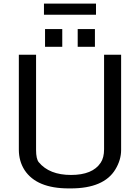

<svg xmlns="http://www.w3.org/2000/svg" viewBox="-20 -1035 780 1070"><path d="M515 -1015H225V-953H515ZM413 -873V-774H509V-873ZM231 -873V-774H327V-873ZM623 -91Q655 -144 655 -199V-730H560V-203Q560 -156 541 -128Q496 -60 376 -60Q255 -60 196 -131Q181 -149 181 -200V-730H85V-201Q85 -137 117 -87Q184 15 363 15H374Q559 15 623 -91Z"/></svg>

Font: Sawarabi Gothic
Style: Regular
Weight: 400
Designer: mshio (mshio@users.sourceforge.jp)
Version: Version 20141215